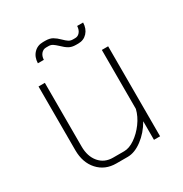

<svg xmlns="http://www.w3.org/2000/svg" viewBox="-160 -794 877 922"><g transform="rotate(-30 278.0 -332.5)"><path d="M82 -146V-499H117V-146Q117 -91 145.5 -57.5Q174 -24 221 -24H283Q311 -24 342.5 -45.5Q374 -67 399 -101Q424 -135 433 -172V-499H468V0H434V-103Q406 -54 364.5 -23Q323 8 284 8H221Q159 8 120.5 -34.5Q82 -77 82 -146ZM267 -617Q252 -631 242.5 -637Q233 -643 220 -643H207Q191 -643 180 -630.5Q169 -618 168 -597H135Q136 -631 156 -652Q176 -673 207 -673H220Q244 -673 259.5 -664Q275 -655 292 -638Q305 -625 315 -618.5Q325 -612 338 -612H351Q366 -612 376.5 -624.5Q387 -637 388 -658H421Q420 -624 400.5 -603Q381 -582 351 -582H338Q315 -582 299.5 -591Q284 -600 267 -617Z"/></g></svg>

Font: Bai Jamjuree ExtraLight
Style: Regular
Weight: 275
Designer: Katatrad Aksorn Co.,Ltd.
Foundry: Cadson Demak Co.,Ltd.
Version: Version 1.000; ttfautohint (v1.6)